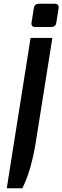

<svg xmlns="http://www.w3.org/2000/svg" viewBox="-20 -733 333 1023"><path d="M16 270 143 -531H259L174 4Q149 172 99 270ZM148 -612 160 -688Q163 -713 188 -713H273Q284 -713 289 -706Q294 -699 292 -688L280 -612Q276 -589 253 -589H168Q157 -589 151.5 -595Q146 -601 148 -612Z"/></svg>

Font: Exo
Style: DemiBoldItalic
Weight: 600
Designer: Natanael Gama
Version: Version 1